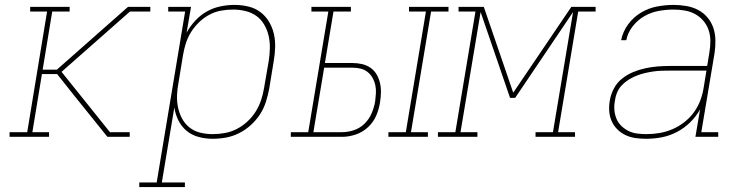

<svg xmlns="http://www.w3.org/2000/svg" viewBox="-20 -558 3040 783"><path d="M19 0V-19H91L172 -511H103V-530H264V-511H193L154 -274H212L502 -530H593V-511H510L231 -265L430 -17V-19H509V0H418L278 -174L213 -256H151L112 -19H180V0Z M548 205V186H619L735 -511H666V-530H759L741 -425Q756 -452 777 -474.5Q798 -497 824 -511.5Q850 -526 879 -532Q908 -538 936 -538Q965 -538 992.5 -531.5Q1020 -525 1041.5 -509Q1063 -493 1077 -469.5Q1091 -446 1097 -419.5Q1103 -393 1102 -364Q1101 -335 1096 -307L1078 -197Q1073 -170 1064.5 -143Q1056 -116 1040.5 -92Q1025 -68 1003 -48Q981 -28 955 -15Q929 -2 902 3Q875 8 847 8Q818 8 790 0.5Q762 -7 741 -24.5Q720 -42 707.5 -67Q695 -92 691 -120L640 186H734V205ZM847 -11Q872 -11 897 -15.5Q922 -20 945.5 -32Q969 -44 989 -62.5Q1009 -81 1023 -103.5Q1037 -126 1045 -150.5Q1053 -175 1057 -200L1076 -310Q1080 -336 1080.5 -362Q1081 -388 1075.5 -412Q1070 -436 1057.5 -457.5Q1045 -479 1025.5 -493Q1006 -507 981 -513Q956 -519 930 -519Q906 -519 881 -514.5Q856 -510 833 -497.5Q810 -485 791 -466.5Q772 -448 758.5 -426Q745 -404 737.5 -380Q730 -356 726 -331L708 -221Q703 -196 702 -170Q701 -144 706 -120Q711 -96 722.5 -74.5Q734 -53 753 -38Q772 -23 796.5 -17Q821 -11 847 -11Z M1564 0V-19H1635L1717 -511H1648V-530H1809V-511H1738L1656 -19H1725V0ZM1166 0V-19H1237L1319 -511H1250V-530H1411V-511H1340L1305 -301H1418Q1438 -301 1457 -296.5Q1476 -292 1491 -281.5Q1506 -271 1515.5 -255Q1525 -239 1529.5 -220Q1534 -201 1533.5 -181Q1533 -161 1530 -142Q1526 -114 1514.5 -87Q1503 -60 1481 -39.5Q1459 -19 1431 -9.5Q1403 0 1375 0ZM1258 -19H1375Q1400 -19 1424.5 -27.5Q1449 -36 1467.5 -54.5Q1486 -73 1496 -97Q1506 -121 1510 -145Q1512 -161 1513 -178Q1514 -195 1510.5 -211Q1507 -227 1499 -241Q1491 -255 1479 -264.5Q1467 -274 1451 -278Q1435 -282 1418 -282H1302Z M1766 0V-19H1837L1919 -511H1850V-530H1953L2073 -180L2310 -530H2409V-511H2338L2256 -19H2325V0H2164V-19H2235L2317 -509L2081 -159H2060L1940 -509L1858 -19H1927V0Z M2615 8Q2593 8 2571.5 5Q2550 2 2531 -7Q2512 -16 2497.5 -30.5Q2483 -45 2474.5 -64Q2466 -83 2464.5 -105Q2463 -127 2467 -149Q2471 -173 2483.5 -197Q2496 -221 2517 -237.5Q2538 -254 2562 -264Q2586 -274 2611.5 -279.5Q2637 -285 2661.5 -287Q2686 -289 2711 -289H2864L2873 -344Q2877 -368 2877 -391Q2877 -414 2870 -435Q2863 -456 2848.5 -473Q2834 -490 2815 -500.5Q2796 -511 2773 -515Q2750 -519 2727 -519Q2697 -519 2666.5 -513.5Q2636 -508 2608.5 -492.5Q2581 -477 2560.5 -451Q2540 -425 2534 -394H2513Q2520 -429 2541.5 -458.5Q2563 -488 2594 -506.5Q2625 -525 2659.5 -531.5Q2694 -538 2727 -538Q2753 -538 2779 -533.5Q2805 -529 2827 -517.5Q2849 -506 2865 -487Q2881 -468 2889 -444.5Q2897 -421 2897.5 -394.5Q2898 -368 2894 -341L2840 -19H2909V0H2816L2835 -112Q2819 -83 2794.5 -59Q2770 -35 2740 -19.5Q2710 -4 2678.5 2Q2647 8 2615 8ZM2616 -11Q2643 -11 2669.5 -15.5Q2696 -20 2722 -31Q2748 -42 2771 -60Q2794 -78 2810.5 -101Q2827 -124 2836.5 -150Q2846 -176 2850 -203L2861 -270H2711Q2694 -270 2677.5 -269.5Q2661 -269 2644 -266.5Q2627 -264 2610 -260Q2593 -256 2576.5 -249.5Q2560 -243 2544.5 -233.5Q2529 -224 2516.5 -211Q2504 -198 2497 -181.5Q2490 -165 2488 -148Q2484 -129 2485.5 -110Q2487 -91 2494 -74Q2501 -57 2514 -44.5Q2527 -32 2543 -24Q2559 -16 2578 -13.5Q2597 -11 2616 -11Z"/></svg>

Font: Iosevka Curly Slab ThExObl
Style: Regular
Weight: 100
Width: 7
Italic angle: -9°
Monospace: yes
Designer: Belleve Invis
Foundry: Belleve Invis
Version: Version 11.1.0; ttfautohint (v1.8.3)